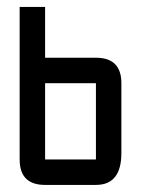

<svg xmlns="http://www.w3.org/2000/svg" viewBox="-20 -618 406 553"><path d="M36.6 -598.1H109.9V-451.7H256.3Q329.6 -451.7 329.6 -378.4V-177.2Q329.6 -85.4 256.3 -85.4H109.9Q36.6 -85.4 36.6 -158.7ZM256.3 -378.4H109.9V-158.7H256.3Z"/></svg>

Font: BabelStone Khitan Seals
Style: Regular
Weight: 400
Designer: Andrew West
Foundry: BabelStone
Version: Version 1.004